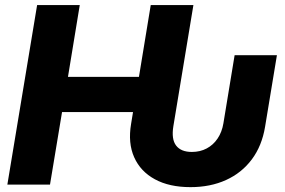

<svg xmlns="http://www.w3.org/2000/svg" viewBox="-20 -748 1154 778"><path d="M752 10.3Q666 10.3 607.7 -21.5Q549.3 -53.2 523.7 -110.8Q498 -168.5 511.2 -246.1L519 -293.9H231.4L182.6 0H9.8L130.4 -727.5H303.2L255.4 -436.5H543L590.8 -727.5H763.7L682.6 -237.3Q673.8 -184.1 693.6 -158.2Q713.4 -132.3 757.3 -132.3Q791 -132.3 817.6 -146.5Q844.2 -160.6 861.8 -186.8Q879.4 -212.9 885.3 -248.5L930.7 -524.4H1102.1L1054.2 -234.9Q1041.5 -157.2 1000.5 -102.3Q959.5 -47.4 896 -18.6Q832.5 10.3 752 10.3Z"/></svg>

Font: Inter 18pt ExtraBold
Style: Italic
Weight: 800
Italic angle: -9.3988°
Designer: Rasmus Andersson
Foundry: rsms
Version: Version 4.001;git-66647c0bb